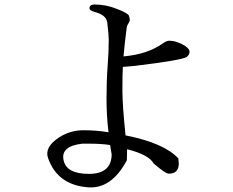

<svg xmlns="http://www.w3.org/2000/svg" viewBox="-20 -814 1040 858"><path d="M376 -172Q434 -172 472 -166Q475 -145 479 -124Q478 -37 377 -37Q276 -37 264 -99Q251 -161 348 -172ZM777 -106Q713 -175 541 -209Q527 -345 527 -408Q527 -488 529 -515L577 -519Q795 -545 815 -560Q827 -570 827 -583Q827 -595 807 -609Q770 -632 735 -632Q723 -631 709 -621Q639 -571 532 -562Q534 -583 538 -623Q543 -664 545 -681Q546 -698 553 -708Q560 -718 560 -724Q560 -730 557 -742Q553 -755 503 -774Q453 -794 402 -794Q380 -793 380 -778V-777Q379 -767 405 -760Q454 -747 459 -715Q466 -659 466 -637Q466 -585 461 -519Q456 -454 456 -375Q456 -295 465 -223Q410 -232 352 -232Q294 -232 244 -200Q177 -156 195 -107Q237 12 372 23Q478 32 547 -98Q547 -122 548 -147Q645 -123 667 -83Q720 -38 733 -38Q734 -38 735 -38Q779 -38 779 -84Z"/></svg>

Font: Sawarabi Mincho
Style: Regular
Weight: 400
Version: Version 1.082; ttfautohint (v1.8.4.7-5d5b)